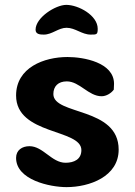

<svg xmlns="http://www.w3.org/2000/svg" viewBox="-20 -761 554 788"><path d="M46 -113C46 -22 186 7 253 7C347 7 467 -36 467 -147C467 -323 199 -287 199 -375C199 -407 219 -427 254 -427C307 -427 343 -366 397 -366C416 -366 436 -378 447 -393C447 -397 448 -413 448 -417C448 -505 323 -527 257 -527C161 -527 46 -484 46 -369C46 -206 314 -233 314 -145C314 -107 284 -93 249 -93C192 -93 157 -161 101 -161C71 -161 46 -145 46 -113ZM126 -639C126 -620 145 -619 160 -619C194 -619 220 -647 253 -647C289 -647 316 -619 352 -619C377 -619 381 -619 381 -643C381 -698 302 -741 252 -741C208 -741 126 -689 126 -639Z"/></svg>

Font: Asimov Print
Style: Regular
Weight: 500
Designer: Google
Version: Version 2.000980: 2014